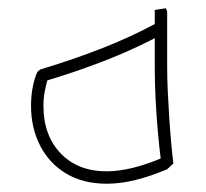

<svg xmlns="http://www.w3.org/2000/svg" viewBox="-20 -444 499 464"><path d="M238 0Q181 0 140 -24.5Q99 -49 77 -92Q55 -135 55 -188Q55 -234 70 -270L77 -276Q160 -301 229.5 -328.5Q299 -356 356 -387L371 -361Q315 -330 245 -302Q175 -274 92 -249L95 -252Q91 -238 88 -222Q85 -206 85 -188Q85 -117 126.5 -73.5Q168 -30 238 -30Q297 -30 378 -65L384 -35Q344 -18 307.5 -9Q271 0 238 0ZM371 -35 369 -55Q365 -87 361.5 -125.5Q358 -164 356 -204.5Q354 -245 354 -282V-420L381 -424L384 -416V-282Q384 -253 385.5 -222Q387 -191 389 -160Q391 -129 393.5 -101Q396 -73 399 -49L384 -35Z"/></svg>

Font: Fustat ExtraLight
Style: Regular
Weight: 250
Designer: Mohamed Gaber, Khaled Hosny, Laura Garcia Mut
Foundry: Kief Type Foundry, Alif Type Foundry, Hard Type Foundry
Version: Version 1.007